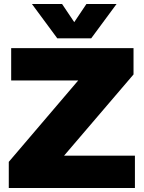

<svg xmlns="http://www.w3.org/2000/svg" viewBox="-20 -942 719 962"><path d="M140 -922H291L352 -831L413 -922H564L437 -750H267ZM649 -569 301 -162H656V0H24V-131L372 -539H36V-701H649Z"/></svg>

Font: Montserrat Extra Bold
Style: Regular
Weight: 800
Designer: Julieta Ulanovsky
Foundry: Julieta Ulanovsky
Version: Version 3.001;PS 003.001;hotconv 1.0.70;makeotf.lib2.5.58329